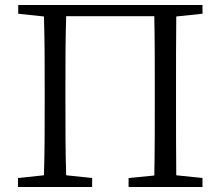

<svg xmlns="http://www.w3.org/2000/svg" viewBox="-20 -749 884 769"><path d="M791 -694V-729H53V-694L156 -683C159 -587 159 -489 159 -392V-337C159 -239 159 -142 156 -47L52 -36V0H349V-36L245 -47C242 -144 242 -244 242 -364V-392C242 -491 242 -589 245 -684H598C600 -588 600 -490 600 -392V-364C600 -243 600 -142 598 -46L495 -36V0H791V-36L686 -47C685 -143 685 -241 685 -337V-392C685 -491 685 -588 686 -683Z"/></svg>

Font: Source Han Serif AKR9
Style: Regular
Weight: 400
Designer: Ryoko NISHIZUKA 西塚涼子 (kana & ideographs); Frank Grießhammer (Latin, Greek & Cyrillic); Sandoll Communications 산돌커뮤니케이션, 
Foundry: Adobe Systems Incorporated
Version: Version 1.005;hotconv 1.0.107;makeotfexe 2.5.65593